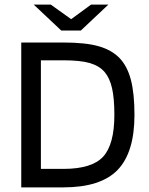

<svg xmlns="http://www.w3.org/2000/svg" viewBox="-20 -811 646 831"><path d="M254 0H72V-627H254Q350 -627 406.5 -611Q463 -595 497 -560Q531 -525 546.5 -465.5Q562 -406 562 -314Q562 -151 489 -75.5Q416 0 254 0ZM433 -499Q410 -526 369 -538Q328 -550 254 -550H157V-80H254Q378 -80 426.5 -133Q475 -186 475 -314Q475 -385 465 -429Q455 -473 433 -499ZM126 -791H200L288 -728L374 -791H449L330 -679H245Z"/></svg>

Font: Blinker
Style: Regular
Weight: 400
Designer: Juergen Huber
Foundry: supertype
Version: Version 1.017;hotconv 1.0.117;makeotfexe 2.5.65602